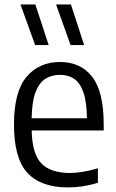

<svg xmlns="http://www.w3.org/2000/svg" viewBox="-20 -828 519 858"><path d="M283.5 9.5Q163.5 9.5 103 -55Q42.5 -119.5 42.5 -271.5Q42.5 -418 98.5 -484.5Q154.5 -551 248 -551Q340.5 -551 392 -484.8Q443.5 -418.5 443.5 -270V-245H121.5Q124 -138.5 165.8 -96.8Q207.5 -55 292.5 -55Q346.5 -55 417.5 -76V-11Q380.5 0 348.2 4.8Q316 9.5 283.5 9.5ZM248 -493.5Q211 -493.5 183 -476Q155 -458.5 138.8 -416Q122.5 -373.5 121.5 -299.5H368.5Q367.5 -373.5 352.5 -416Q337.5 -458.5 311 -476Q284.5 -493.5 248 -493.5ZM295.5 -626.5 230.5 -808H297L356 -626.5ZM137 -626.5 71.5 -808H138L197.5 -626.5Z"/></svg>

Font: Encode Sans SemiCondensed SemiCondensed
Style: Regular
Weight: 400
Width: 4
Designer: Multiple Designers
Foundry: Impallari Type
Version: Version 3.000; ttfautohint (v1.8.3) -l 8 -r 50 -G 200 -x 14 